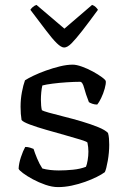

<svg xmlns="http://www.w3.org/2000/svg" viewBox="-20 -764 521 784"><path d="M217 0Q193 0 165.5 -9.5Q138 -19 114 -32Q90 -45 74 -57Q58 -69 56 -75Q57 -97 65.5 -122.5Q74 -148 83 -164Q94 -164 103 -161Q112 -158 117 -156Q122 -140 131.5 -117Q141 -94 153 -76Q167 -72 184.5 -70Q202 -68 220 -68Q248 -68 278 -71Q308 -74 331 -83Q335 -92 338 -110Q341 -128 341 -145Q341 -153 340 -163Q339 -173 337 -182Q334 -186 308 -194Q282 -202 244.5 -212.5Q207 -223 168.5 -234Q130 -245 102 -255.5Q74 -266 68 -274Q66 -286 65 -299.5Q64 -313 64 -328Q64 -359 69.5 -388Q75 -417 82 -436Q94 -444 117 -455Q140 -466 168 -476Q196 -486 224.5 -493Q253 -500 277 -500Q292 -500 314.5 -492Q337 -484 359 -472Q381 -460 396.5 -448.5Q412 -437 412 -432Q413 -422 407.5 -402Q402 -382 393 -363.5Q384 -345 377 -337Q366 -337 356.5 -340.5Q347 -344 343 -347Q330 -380 323.5 -405Q317 -430 307 -430Q284 -430 253 -428Q222 -426 195 -422.5Q168 -419 153 -415Q150 -403 148.5 -387Q147 -371 147 -357Q147 -344 148 -333Q149 -322 151 -314Q155 -311 179.5 -304Q204 -297 240.5 -288Q277 -279 314 -268Q351 -257 380.5 -245Q410 -233 421 -221Q424 -211 425 -198.5Q426 -186 426 -173Q426 -141 420 -107Q414 -73 408 -61Q396 -52 375 -41.5Q354 -31 327.5 -21.5Q301 -12 272.5 -6Q244 0 217 0ZM242 -570Q230 -570 212 -587.5Q194 -605 168 -639.5Q142 -674 104 -724Q107 -729 113.5 -735Q120 -741 129 -744L243 -647L356 -744Q365 -741 371 -735Q377 -729 380 -724Q342 -672 315.5 -638Q289 -604 272 -587Q255 -570 242 -570Z"/></svg>

Font: Texturina 12pt Light
Style: Regular
Weight: 300
Designer: Guillermo Torres Carreño
Foundry: Omnibus-Type
Version: Version 1.002